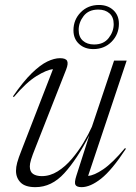

<svg xmlns="http://www.w3.org/2000/svg" viewBox="-20 -762 560 792"><path d="M295 -37 348.5 -204Q298 -105.5 245.5 -47.8Q193 10 126 10Q84 10 65 -9.2Q46 -28.5 46 -57.5Q46 -73 51 -91.5Q56 -110 69.5 -144L198.5 -476.5Q173.5 -474.5 131 -448.5Q88.5 -422.5 37 -361.5L33.5 -364.5Q76 -426 111.2 -460.2Q146.5 -494.5 175.2 -508.2Q204 -522 227.5 -522Q251 -522 256.8 -511Q262.5 -500 253 -475.5L127 -155Q113.5 -121.5 108.2 -104Q103 -86.5 103 -76Q103 -53.5 116.5 -44.5Q130 -35.5 152.5 -35.5Q186.5 -35.5 218 -55.2Q249.5 -75 276.2 -106.5Q303 -138 324.2 -173.2Q345.5 -208.5 359 -239L450.5 -512H502.5L343.5 -36.5Q368 -38 406 -63.8Q444 -89.5 495.5 -151L499.5 -148.5Q441.5 -60 397 -25Q352.5 10 316.5 10Q296.5 10 291.2 0.5Q286 -9 295 -37ZM388.5 -741.5Q424.5 -741.5 447.5 -720.2Q470.5 -699 470.5 -664Q470.5 -620.5 440.5 -590Q410.5 -559.5 365 -559.5Q329 -559.5 306 -580.8Q283 -602 283 -637Q283 -680.5 312.8 -711Q342.5 -741.5 388.5 -741.5ZM368 -578.5Q407.5 -578.5 428.2 -605Q449 -631.5 449 -662.5Q449 -691.5 431.5 -707Q414 -722.5 385.5 -722.5Q345.5 -722.5 325 -696Q304.5 -669.5 304.5 -638.5Q304.5 -609.5 322 -594Q339.5 -578.5 368 -578.5Z"/></svg>

Font: Newsreader 72pt Light
Style: Italic
Weight: 300
Italic angle: -17°
Designer: Hugues Gentile
Foundry: Production Type
Version: Version 1.003; ttfautohint (v1.8.3)